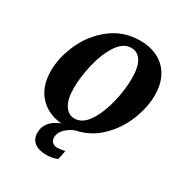

<svg xmlns="http://www.w3.org/2000/svg" viewBox="-218 -877 1193 1269"><g transform="rotate(30 378.5 -242.5)"><path d="M308 115Q308 136 322.5 149.5Q337 163 359 163Q381 163 418 155L404 224Q366 240 320 240Q262 240 229.5 214.5Q197 189 197 141Q197 95 225 62Q253 29 303 10Q198 1 134 -69Q70 -139 70 -258Q70 -361 119.5 -470Q169 -579 263.5 -652Q358 -725 485 -725Q558 -725 617 -696Q676 -667 711 -607Q746 -547 746 -458Q746 -369 707 -269.5Q668 -170 591 -94Q514 -18 407 4Q369 18 338.5 47Q308 76 308 115ZM361 -61Q423 -61 468 -130.5Q513 -200 536 -298.5Q559 -397 559 -481Q559 -568 531.5 -611Q504 -654 456 -654Q394 -654 349 -584.5Q304 -515 281 -416.5Q258 -318 258 -235Q258 -149 286.5 -105Q315 -61 361 -61Z"/></g></svg>

Font: Noto Serif NarrowBlack
Style: Italic
Weight: 900
Width: 4
Italic angle: -12°
Designer: Monotype Design Team
Foundry: Monotype Imaging Inc.
Version: Version 1.001